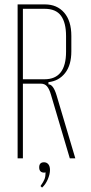

<svg xmlns="http://www.w3.org/2000/svg" viewBox="-20 -719 412 872"><path d="M184 -699Q239 -699 271.5 -661.5Q304 -624 304 -556V-486Q304 -423 275.5 -387Q247 -351 200 -346V-336Q222 -336 237 -286L322 0H297L212 -287Q204 -315 193.5 -327Q183 -339 166 -339H84V0H60V-699ZM280 -555Q280 -616 257 -647.5Q234 -679 183 -679H84V-359H182Q280 -359 280 -484ZM187 64Q185 65 181 65Q158 65 158 41Q158 18 180 18Q192 18 199.5 27Q207 36 207 53Q207 72 197 95.5Q187 119 171 133L164 126Q178 106 182.5 94Q187 82 187 64Z"/></svg>

Font: Moniqa Thin Paragraph
Style: Regular
Weight: 100
Designer: Rajesh Rajput
Foundry: Rajesh Rajput
Version: Version 1.000